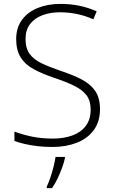

<svg xmlns="http://www.w3.org/2000/svg" viewBox="-20 -744 585 985"><path d="M493 -184Q493 -120 461 -76.5Q429 -33 373.5 -11.5Q318 10 249 10Q205 10 170 5.5Q135 1 106.5 -5.5Q78 -12 54 -21V-69Q93 -54 142.5 -43.5Q192 -33 252 -33Q307 -33 351 -49Q395 -65 420 -98Q445 -131 445 -182Q445 -227 424 -255Q403 -283 361.5 -303.5Q320 -324 257 -345Q198 -365 154 -388.5Q110 -412 86.5 -449Q63 -486 63 -543Q63 -602 93 -642.5Q123 -683 174.5 -703.5Q226 -724 290 -724Q341 -724 387 -714.5Q433 -705 476 -686L459 -645Q416 -664 373 -672.5Q330 -681 288 -681Q238 -681 198 -666Q158 -651 134.5 -621Q111 -591 111 -544Q111 -496 132.5 -467Q154 -438 194 -419Q234 -400 287 -382Q351 -361 397 -337.5Q443 -314 468 -278Q493 -242 493 -184ZM313 68Q308 91 298 118Q288 145 275.5 171.5Q263 198 247 221H220V213Q228 197 237.5 169.5Q247 142 254.5 112Q262 82 265 61H313Z"/></svg>

Font: Noto Sans Syriac Eastern ExtraLight
Style: Regular
Weight: 250
Designer: Patrick Giasson and the Monotype Design Team
Foundry: Monotype Imaging Inc.
Version: Version 3.001